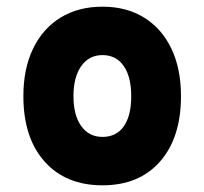

<svg xmlns="http://www.w3.org/2000/svg" viewBox="-20 -543 612 575"><path d="M287 12Q177 12 113.5 -59.2Q50 -130.5 50 -255Q50 -337 79 -397.2Q108 -457.5 161.2 -490.2Q214.5 -523 287 -523Q359 -523 411.8 -490.2Q464.5 -457.5 493.2 -397.5Q522 -337.5 522 -255Q522 -130.5 459.2 -59.2Q396.5 12 287 12ZM287 -133Q328.5 -133 350.8 -164.8Q373 -196.5 373 -255Q373 -313.5 350.2 -345.8Q327.5 -378 287 -378Q246.5 -378 223.2 -345Q200 -312 200 -255Q200 -198 223.2 -165.5Q246.5 -133 287 -133Z"/></svg>

Font: Overpass Black
Style: Regular
Weight: 900
Designer: Delve Withrington, Dave Bailey, Thomas Jockin
Foundry: Delve Fonts LLC
Version: Version 4.000; ttfautohint (v1.8.3)